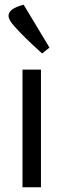

<svg xmlns="http://www.w3.org/2000/svg" viewBox="-20 -791 265 811"><path d="M153 0H75V-497H153ZM80 -771 189 -590 158 -565Q80 -635 38 -683Q16 -708 16 -724Q16 -755 80 -771Z"/></svg>

Font: BreeCF
Style: Light
Weight: 300
Designer: Veronika Burian, Jos Scaglione
Foundry: TypeTogether
Version: Version 0.0.2